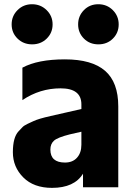

<svg xmlns="http://www.w3.org/2000/svg" viewBox="-20 -869 653 925"><path d="M64.5 -683.1Q36.1 -710.9 36.1 -751.5Q36.1 -792 64.5 -820.3Q92.8 -848.6 134.3 -848.6Q175.8 -848.6 204.6 -820.3Q233.4 -792 233.4 -751.5Q233.4 -710.9 205.1 -683.1Q176.8 -655.3 134.8 -655.3Q92.8 -655.3 64.5 -683.1ZM69.3 -236.3Q81.1 -248 87.9 -255.9Q94.7 -263.7 113.3 -272.5L140.6 -285.2Q165 -296.9 224.1 -310.1Q283.2 -323.2 294.9 -326.2L372.1 -343.8V-366.2Q372.1 -443.4 272 -443.4Q171.9 -443.4 87.9 -386.7V-543Q162.1 -583 292.5 -583Q422.9 -583 486.3 -527.8Q549.8 -472.7 549.8 -356.4V33.2H379.9V-32.2Q337.9 36.1 230.5 36.1Q142.6 36.1 92.3 -14.2Q42 -64.5 42 -135.7Q42 -207 69.3 -236.3ZM222.7 -148.4Q222.7 -85.9 293 -85.9Q330.1 -85.9 351.1 -109.4Q372.1 -132.8 372.1 -171.9V-234.4L316.4 -221.7Q257.8 -207 240.2 -191.4Q222.7 -175.8 222.7 -148.4ZM384.3 -683.1Q356.4 -710.9 356.4 -751.5Q356.4 -792 384.3 -820.3Q412.1 -848.6 453.6 -848.6Q495.1 -848.6 523.4 -820.3Q551.8 -792 551.8 -751.5Q551.8 -710.9 523.9 -683.1Q496.1 -655.3 454.1 -655.3Q412.1 -655.3 384.3 -683.1Z"/></svg>

Font: GenEi M Gothic v2 Heavy
Style: Regular
Weight: 800
Version: Version 2.0